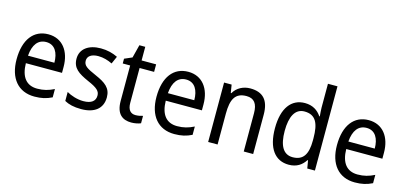

<svg xmlns="http://www.w3.org/2000/svg" viewBox="-66 -1211 3532 1673"><g transform="rotate(15 1700.0 -375.0)"><path d="M264 -546C132 -546 51 -443 51 -264C51 -94 137 10 284 10C347 10 392 -1 441 -25V-100C391 -75 347 -63 290 -63C193 -63 140 -127 138 -252H464V-306C464 -447 391 -546 264 -546ZM263 -476C342 -476 377 -409 377 -320H139C147 -421 190 -476 263 -476Z M897 -147C897 -231 844 -268 755 -307C666 -346 636 -364 636 -409C636 -449 671 -475 733 -475C778 -475 821 -462 860 -443L890 -511C845 -533 795 -546 737 -546C628 -546 554 -494 554 -405C554 -319 610 -284 701 -243C789 -205 814 -181 814 -140C814 -92 780 -62 706 -62C650 -62 592 -82 555 -104V-23C592 -2 640 10 706 10C824 10 897 -44 897 -147Z M1177 -62C1132 -62 1106 -92 1106 -153V-468H1237V-536H1106V-659H1053L1023 -541L954 -511V-468H1021V-148C1021 -30 1079 10 1158 10C1189 10 1223 3 1243 -6V-73C1226 -67 1200 -62 1177 -62Z M1526 -546C1394 -546 1313 -443 1313 -264C1313 -94 1399 10 1546 10C1609 10 1654 -1 1703 -25V-100C1653 -75 1609 -63 1552 -63C1455 -63 1402 -127 1400 -252H1726V-306C1726 -447 1653 -546 1526 -546ZM1525 -476C1604 -476 1639 -409 1639 -320H1401C1409 -421 1452 -476 1525 -476Z M2085 -546C2024 -546 1966 -518 1935 -463H1930L1918 -536H1850V0H1935V-278C1935 -408 1969 -473 2070 -473C2140 -473 2171 -430 2171 -345V0H2256V-355C2256 -487 2198 -546 2085 -546Z M2578 10C2650 10 2696 -23 2727 -71H2732L2744 0H2813V-760H2727V-545C2727 -524 2730 -489 2732 -467H2727C2696 -514 2648 -546 2578 -546C2457 -546 2381 -450 2381 -267C2381 -84 2456 10 2578 10ZM2594 -62C2510 -62 2469 -134 2469 -266C2469 -396 2509 -474 2593 -474C2694 -474 2728 -404 2728 -269V-248C2728 -123 2689 -62 2594 -62Z M3154 -546C3022 -546 2941 -443 2941 -264C2941 -94 3027 10 3174 10C3237 10 3282 -1 3331 -25V-100C3281 -75 3237 -63 3180 -63C3083 -63 3030 -127 3028 -252H3354V-306C3354 -447 3281 -546 3154 -546ZM3153 -476C3232 -476 3267 -409 3267 -320H3029C3037 -421 3080 -476 3153 -476Z"/></g></svg>

Font: Noto Sans Georgian SemiCondensed
Style: Regular
Weight: 400
Width: 4
Designer: Monotype Design Team, Akaki Razmadze
Foundry: Google LLC
Version: Version 2.005